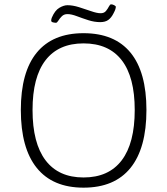

<svg xmlns="http://www.w3.org/2000/svg" viewBox="-20 -859 771 885"><path d="M365 6Q223 6 149.5 -85Q76 -176 76 -352Q76 -527 149.5 -616.5Q223 -706 365 -706Q508 -706 581.5 -616.5Q655 -527 655 -352Q655 -176 581.5 -85Q508 6 365 6ZM365 -41Q481 -41 541 -120Q601 -199 601 -352Q601 -504 541 -581.5Q481 -659 365 -659Q250 -659 190 -581.5Q130 -504 130 -352Q130 -199 190 -120Q250 -41 365 -41ZM238 -754Q232 -754 224 -756Q216 -758 216 -764Q216 -771 219 -778Q233 -811 253.5 -823Q274 -835 291 -835Q315 -835 344 -826Q373 -817 400 -807.5Q427 -798 444 -798Q460 -798 468.5 -808.5Q477 -819 482 -829Q487 -839 492 -839Q499 -839 506.5 -835Q514 -831 514 -827Q514 -824 512 -817Q510 -810 503 -797Q493 -777 479 -767Q465 -757 442 -757Q415 -757 387 -766Q359 -775 334 -784.5Q309 -794 291 -794Q275 -794 265 -784Q255 -774 249 -764Q243 -754 238 -754Z"/></svg>

Font: Asap ExtraLight
Style: Regular
Weight: 200
Designer: Pablo Cosgaya
Foundry: Omnibus-Type
Version: Version 3.001; ttfautohint (v1.8.4.7-5d5b)